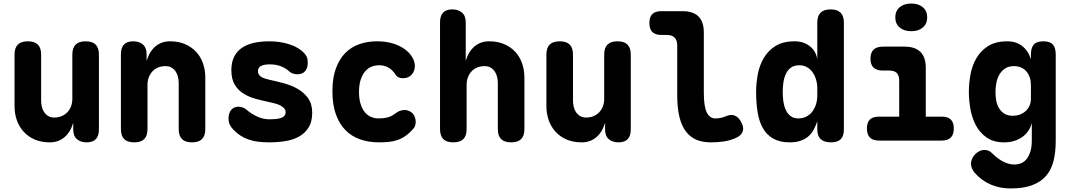

<svg xmlns="http://www.w3.org/2000/svg" viewBox="-20 -793 6040 1083"><path d="M388 -235V-485Q388 -523 406.5 -541.5Q425 -560 463 -560Q501 -560 519.5 -541.5Q538 -523 538 -485V-63Q538 -26 520.5 -8Q503 10 469 10Q435 10 414 -8Q393 -26 393 -63V-100Q377 -47 343 -18.5Q309 10 261 10Q213 10 176 -6Q139 -22 113.5 -50Q88 -78 75 -115Q62 -152 62 -195V-485Q62 -523 80.5 -541.5Q99 -560 137 -560Q175 -560 193.5 -541.5Q212 -523 212 -485V-225Q212 -208 216 -191Q220 -174 229 -160.5Q238 -147 252 -138.5Q266 -130 287 -130Q310 -130 329 -138.5Q348 -147 361 -161Q374 -175 381 -194Q388 -213 388 -235Z M812 -315V-65Q812 -27 793.5 -8.5Q775 10 737 10Q699 10 680.5 -8.5Q662 -27 662 -65V-487Q662 -524 679.5 -542Q697 -560 731 -560Q765 -560 786 -542Q807 -524 807 -487V-450Q823 -503 857 -531.5Q891 -560 939 -560Q987 -560 1024 -544Q1061 -528 1086.5 -500.5Q1112 -473 1125 -435.5Q1138 -398 1138 -355V-65Q1138 -27 1119.5 -8.5Q1101 10 1063 10Q1025 10 1006.5 -8.5Q988 -27 988 -65V-325Q988 -342 984 -359Q980 -376 971 -389.5Q962 -403 948 -411.5Q934 -420 913 -420Q890 -420 871 -412Q852 -404 839 -389.5Q826 -375 819 -356Q812 -337 812 -315Z M1500 10Q1466 10 1437 6.5Q1408 3 1383.5 -5.5Q1359 -14 1337.5 -27.5Q1316 -41 1297 -61Q1283 -75 1276 -90Q1269 -105 1269 -125Q1269 -155 1284 -173Q1299 -191 1325 -191Q1334 -191 1345.5 -188Q1357 -185 1367 -177Q1396 -152 1430 -136Q1464 -120 1500 -120Q1518 -120 1534.5 -121.5Q1551 -123 1563.5 -127Q1576 -131 1583.5 -139Q1591 -147 1591 -160Q1591 -172 1583.5 -181Q1576 -190 1563.5 -197Q1551 -204 1534.5 -208.5Q1518 -213 1500 -217Q1461 -225 1422.5 -235.5Q1384 -246 1353.5 -265Q1323 -284 1304 -315.5Q1285 -347 1285 -398Q1285 -440 1299.5 -470.5Q1314 -501 1341.5 -521Q1369 -541 1409 -550.5Q1449 -560 1500 -560Q1561 -560 1614 -542.5Q1667 -525 1696 -493Q1704 -485 1710 -472.5Q1716 -460 1716 -439Q1716 -407 1700 -390.5Q1684 -374 1658 -374Q1644 -374 1631 -378.5Q1618 -383 1608 -393Q1595 -406 1567.5 -418Q1540 -430 1500 -430Q1484 -430 1472 -427.5Q1460 -425 1451.5 -420.5Q1443 -416 1439 -408.5Q1435 -401 1435 -391Q1435 -380 1440.5 -372Q1446 -364 1455 -358.5Q1464 -353 1476 -349.5Q1488 -346 1500 -343Q1538 -335 1580.5 -323.5Q1623 -312 1658.5 -292Q1694 -272 1717.5 -239.5Q1741 -207 1741 -157Q1741 -106 1720.5 -73.5Q1700 -41 1666.5 -22.5Q1633 -4 1589.5 3Q1546 10 1500 10Z M1855 -278Q1855 -353 1874.5 -406.5Q1894 -460 1927.5 -494Q1961 -528 2007 -544Q2053 -560 2106 -560Q2151 -560 2186.5 -550.5Q2222 -541 2248.5 -525Q2275 -509 2291.5 -489.5Q2308 -470 2315 -450Q2325 -421 2315.5 -394.5Q2306 -368 2281 -357Q2264 -350 2243 -352.5Q2222 -355 2211 -372Q2195 -398 2171.5 -411.5Q2148 -425 2119 -425Q2098 -425 2077.5 -417.5Q2057 -410 2041 -392Q2025 -374 2015 -345Q2005 -316 2005 -274Q2005 -235 2014 -206.5Q2023 -178 2038 -160Q2053 -142 2073 -133.5Q2093 -125 2115 -125Q2143 -125 2165.5 -130.5Q2188 -136 2210 -153Q2230 -169 2254.5 -172Q2279 -175 2300 -160Q2310 -153 2316 -141.5Q2322 -130 2324 -117Q2326 -104 2323.5 -91Q2321 -78 2313 -69Q2291 -43 2269 -27.5Q2247 -12 2223 -3.5Q2199 5 2172.5 7.5Q2146 10 2117 10Q2059 10 2011 -7Q1963 -24 1928.5 -59Q1894 -94 1874.5 -148.5Q1855 -203 1855 -278Z M2612 -315V-65Q2612 -27 2593.5 -8.5Q2575 10 2537 10Q2499 10 2480.5 -8.5Q2462 -27 2462 -65V-667Q2462 -704 2479.5 -722Q2497 -740 2531 -740Q2565 -740 2586 -722Q2607 -704 2607 -667V-450Q2623 -503 2657 -531.5Q2691 -560 2739 -560Q2787 -560 2824 -544Q2861 -528 2886.5 -500.5Q2912 -473 2925 -435.5Q2938 -398 2938 -355V-65Q2938 -27 2919.5 -8.5Q2901 10 2863 10Q2825 10 2806.5 -8.5Q2788 -27 2788 -65V-325Q2788 -342 2784 -359Q2780 -376 2771 -389.5Q2762 -403 2748 -411.5Q2734 -420 2713 -420Q2690 -420 2671 -412Q2652 -404 2639 -389.5Q2626 -375 2619 -356Q2612 -337 2612 -315Z M3388 -235V-485Q3388 -523 3406.5 -541.5Q3425 -560 3463 -560Q3501 -560 3519.5 -541.5Q3538 -523 3538 -485V-63Q3538 -26 3520.5 -8Q3503 10 3469 10Q3435 10 3414 -8Q3393 -26 3393 -63V-100Q3377 -47 3343 -18.5Q3309 10 3261 10Q3213 10 3176 -6Q3139 -22 3113.5 -50Q3088 -78 3075 -115Q3062 -152 3062 -195V-485Q3062 -523 3080.5 -541.5Q3099 -560 3137 -560Q3175 -560 3193.5 -541.5Q3212 -523 3212 -485V-225Q3212 -208 3216 -191Q3220 -174 3229 -160.5Q3238 -147 3252 -138.5Q3266 -130 3287 -130Q3310 -130 3329 -138.5Q3348 -147 3361 -161Q3374 -175 3381 -194Q3388 -213 3388 -235Z M3950 -270Q3950 -193 3966.5 -159Q3983 -125 4015 -125Q4029 -125 4043 -127.5Q4057 -130 4071 -136Q4103 -150 4124.5 -141Q4146 -132 4160 -106Q4177 -76 4170 -53.5Q4163 -31 4137 -18Q4102 -1 4065.5 4.5Q4029 10 3990 10Q3943 10 3907.5 -5Q3872 -20 3848 -52.5Q3824 -85 3812 -135Q3800 -185 3800 -254V-536Q3800 -566 3785 -581Q3770 -596 3740 -596H3710Q3676 -596 3659.5 -612.5Q3643 -629 3643 -663Q3643 -697 3659.5 -713.5Q3676 -730 3710 -730H3830Q3890 -730 3920 -700Q3950 -670 3950 -610Z M4667 10Q4629 10 4609.5 -8Q4590 -26 4590 -63V-109Q4582 -85 4570.5 -63Q4559 -41 4541 -25Q4523 -9 4497 0.5Q4471 10 4435 10Q4379 10 4342 -11Q4305 -32 4283.5 -69.5Q4262 -107 4253.5 -159.5Q4245 -212 4245 -274Q4245 -324 4254.5 -374.5Q4264 -425 4288.5 -466.5Q4313 -508 4355 -534Q4397 -560 4463 -560Q4511 -560 4546.5 -533.5Q4582 -507 4590 -459V-665Q4590 -703 4608.5 -721.5Q4627 -740 4665 -740Q4703 -740 4721.5 -721.5Q4740 -703 4740 -665V-63Q4740 -26 4722.5 -8Q4705 10 4667 10ZM4483 -125Q4506 -125 4525.5 -134Q4545 -143 4559 -160Q4573 -177 4581.5 -201Q4590 -225 4590 -255V-295Q4590 -321 4583 -344.5Q4576 -368 4563 -386Q4550 -404 4531 -414.5Q4512 -425 4489 -425Q4459 -425 4440.5 -411Q4422 -397 4412 -374.5Q4402 -352 4398.5 -325.5Q4395 -299 4395 -273Q4395 -248 4398.5 -222Q4402 -196 4411.5 -174.5Q4421 -153 4438.5 -139Q4456 -125 4483 -125Z M5293 -135Q5327 -135 5343.5 -118.5Q5360 -102 5360 -68Q5360 -34 5343 -17Q5326 0 5292 0H4938Q4904 0 4887 -17Q4870 -34 4870 -68Q4870 -102 4886.5 -118.5Q4903 -135 4937 -135H5052V-339Q5052 -367 5038.5 -381Q5025 -395 4997 -395H4960Q4925 -395 4907.5 -411.5Q4890 -428 4890 -462Q4890 -496 4907.5 -513Q4925 -530 4960 -530H5082Q5142 -530 5172 -500Q5202 -470 5202 -410V-135ZM5120 -617Q5079 -617 5054.5 -638Q5030 -659 5030 -695Q5030 -731 5054.5 -752Q5079 -773 5120 -773Q5161 -773 5185.5 -752Q5210 -731 5210 -695Q5210 -659 5185.5 -638Q5161 -617 5120 -617Z M5800 -99Q5794 -76 5781 -56Q5768 -36 5748 -21.5Q5728 -7 5702 1.5Q5676 10 5645 10Q5585 10 5546.5 -16.5Q5508 -43 5485.5 -84.5Q5463 -126 5454 -176.5Q5445 -227 5445 -274Q5445 -324 5454.5 -374.5Q5464 -425 5488.5 -466.5Q5513 -508 5555 -534Q5597 -560 5663 -560Q5711 -560 5745.5 -533.5Q5780 -507 5795 -459V-485Q5795 -523 5811 -541.5Q5827 -560 5865 -560Q5903 -560 5919 -541.5Q5935 -523 5935 -485V0Q5935 65 5922.5 115Q5910 165 5880 199.5Q5850 234 5801 252Q5752 270 5680 270Q5620 270 5568.5 248Q5517 226 5477 181Q5468 170 5462.5 157Q5457 144 5457 130Q5457 116 5463 102.5Q5469 89 5479.5 78Q5490 67 5503.5 60Q5517 53 5533 53Q5543 53 5553 56Q5563 59 5571 67Q5583 79 5597.5 91Q5612 103 5628 112.5Q5644 122 5662.5 128.5Q5681 135 5701 135Q5724 135 5742.5 126.5Q5761 118 5773.5 100.5Q5786 83 5793 58Q5800 33 5800 0ZM5693 -140Q5716 -140 5734.5 -147.5Q5753 -155 5766.5 -167.5Q5780 -180 5787.5 -197.5Q5795 -215 5795 -235V-315Q5795 -337 5788.5 -356Q5782 -375 5770 -389.5Q5758 -404 5740 -412Q5722 -420 5699 -420Q5669 -420 5649 -406.5Q5629 -393 5617 -372Q5605 -351 5600 -325Q5595 -299 5595 -273Q5595 -248 5599.5 -224.5Q5604 -201 5615.5 -182Q5627 -163 5646 -151.5Q5665 -140 5693 -140Z"/></svg>

Font: Maple Mono NL ExtraBold
Style: Regular
Weight: 800
Monospace: yes
Designer: subframe7536
Version: Version 7.000